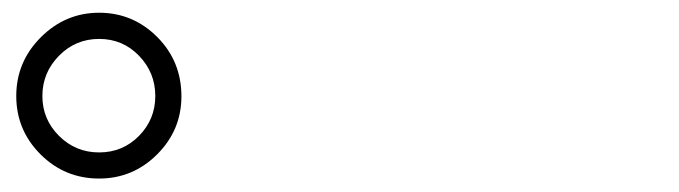

<svg xmlns="http://www.w3.org/2000/svg" viewBox="-20 -875 1040 294"><path d="M192.9 -789.6Q168 -815.4 131.8 -815.4Q95.7 -815.4 70.3 -789.6Q44.9 -763.7 44.9 -728Q44.9 -692.4 70.3 -667Q95.7 -641.6 131.8 -641.6Q168 -641.6 192.9 -667Q217.8 -692.4 217.8 -728Q217.8 -763.7 192.9 -789.6ZM131.8 -601.6Q79.1 -601.6 42 -638.7Q4.9 -675.8 4.9 -728Q4.9 -780.3 42.5 -817.9Q80.1 -855.5 131.8 -855.5Q183.6 -855.5 220.7 -818.4Q257.8 -781.2 257.8 -727.5Q257.8 -675.8 220.7 -638.7Q183.6 -601.6 131.8 -601.6Z"/></svg>

Font: Rounded-L Mgen+ 1mn light
Style: Regular
Weight: 200
Designer: [Source Han Sans]
Ryoko NISHIZUKA  (kana & ideographs); Paul D. Hunt (Latin, Greek & Cyrillic); Wenlong ZHANG  (bopomofo
Version: Version 1.059.20150602